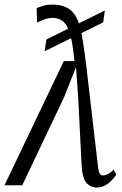

<svg xmlns="http://www.w3.org/2000/svg" viewBox="-50 -824 541 854"><path d="M380.5 10Q352.5 10 334.2 -11Q316 -32 313 -90.5L297.5 -395L288 -525L234.5 -390.5L49 0H-30L234 -552.5H281Q273.5 -632.5 261.2 -673.5Q249 -714.5 229.8 -729.5Q210.5 -744.5 183.5 -744.5Q168 -744.5 149.5 -738.2Q131 -732 115 -723.5L113 -788Q130.5 -795 144.5 -799.2Q158.5 -803.5 183 -803.5Q232.5 -803.5 262.2 -780.5Q292 -757.5 305.5 -704Q313 -677.5 319.8 -633.8Q326.5 -590 333.8 -530.5Q341 -471 349.5 -396L386.5 -77.5Q389 -57.5 394.5 -50.5Q400 -43.5 407.5 -43.5Q417.5 -43.5 429.2 -49.5Q441 -55.5 455.5 -69L467.5 -47Q448 -19.5 426.8 -4.8Q405.5 10 380.5 10ZM148.5 -596 156.5 -648.5 416.5 -777.5 409 -724.5Z"/></svg>

Font: Merriweather 24pt Light
Style: Italic
Weight: 300
Italic angle: -7.8°
Version: Version 2.101